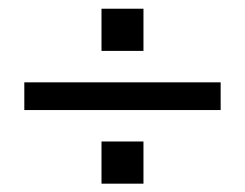

<svg xmlns="http://www.w3.org/2000/svg" viewBox="-20 -472 570 447"><path d="M493.7 -280.3V-215.8H36.6V-280.3ZM314 -142.6V-44.4H216.3V-142.6ZM314 -451.7V-353.5H216.3V-451.7Z"/></svg>

Font: AzarMehrMonospaced
Style: SerifBold
Weight: 1
Designer: Amin Abedi
Version: Version 1.00